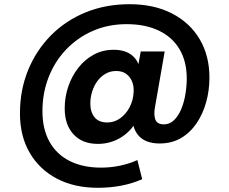

<svg xmlns="http://www.w3.org/2000/svg" viewBox="-20 -678 1092 914"><path d="M446 216Q334 216 251 172.5Q168 129 121.5 49.5Q75 -30 75 -138Q75 -249 113.5 -343.5Q152 -438 222 -509Q292 -580 387.5 -619Q483 -658 597 -658Q713 -658 798.5 -614Q884 -570 930.5 -491.5Q977 -413 977 -309Q977 -248 961.5 -192Q946 -136 916 -91.5Q886 -47 842 -21Q798 5 740 5Q670 5 637 -35.5Q604 -76 614 -142L617 -174L637 -118Q613 -61 561 -27Q509 7 446 7Q372 7 330 -38.5Q288 -84 288 -162Q288 -216 305 -266Q322 -316 353 -355.5Q384 -395 426.5 -418Q469 -441 521 -441Q578 -441 610.5 -413Q643 -385 650 -332L629 -317L650 -433H764L718 -169Q711 -132 719.5 -109Q728 -86 760 -86Q788 -86 808.5 -106Q829 -126 842.5 -158Q856 -190 862.5 -229Q869 -268 869 -305Q869 -385 835 -443Q801 -501 736.5 -532Q672 -563 583 -563Q495 -563 422 -531Q349 -499 295 -442.5Q241 -386 211.5 -310.5Q182 -235 182 -149Q182 -64 215.5 -3.5Q249 57 312 88.5Q375 120 461 120Q507 120 552 110.5Q597 101 634 84L657 175Q609 196 556 206Q503 216 446 216ZM491 -95Q524 -95 551.5 -114.5Q579 -134 596.5 -166.5Q614 -199 616 -239Q618 -268 608.5 -290.5Q599 -313 580.5 -326.5Q562 -340 533 -340Q505 -340 482.5 -327Q460 -314 444 -292.5Q428 -271 419 -243Q410 -215 410 -185Q410 -145 430 -120Q450 -95 491 -95Z"/></svg>

Font: DM Sans 17pt ExtraBold
Style: Regular
Weight: 800
Version: Version 4.004;gftools[0.9.30]